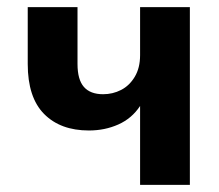

<svg xmlns="http://www.w3.org/2000/svg" viewBox="-20 -520 615 540"><path d="M374 -222Q351 -187 313 -170Q275 -153 230 -153Q150 -153 104 -199.5Q58 -246 58 -340V-500H198V-340Q198 -296 216 -275.5Q234 -255 270 -255Q297 -255 320.5 -267Q344 -279 359 -304Q374 -329 374 -365V-500H514V0H374Z"/></svg>

Font: Moderustic SemiBold
Style: Regular
Weight: 600
Designer: Tural Alisoy
Foundry: TAFT Foundry
Version: Version 2.120